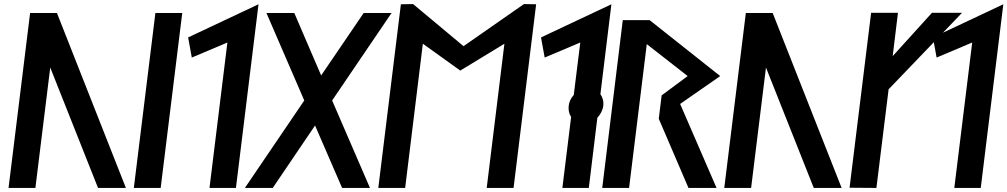

<svg xmlns="http://www.w3.org/2000/svg" viewBox="-20 -924 4953 944"><path d="M260 -860H128L22 0H154L227 -592L462 0H599Z M638 0H770L876 -860H744Z M1140 0 1251 -903 905 -740 923 -641 1098 -715 1010 0Z M1799 0 1613 -430 1905 -860H1768L1559 -553L1427 -860H1290L1476 -430L1184 0H1321L1529 -307L1662 0Z M2460 -709 2373 0H2505L2616 -903L2556 -904L2259 -697L2011 -904L1951 -903L1840 0H1972L2059 -709L2243 -577Z M2875 0 2917 -345C2932 -361 2943 -381 2946 -403C2949 -425 2943 -445 2932 -461L2986 -903L2640 -740L2658 -641L2833 -715L2801 -457C2787 -442 2778 -423 2776 -403C2774 -383 2778 -364 2788 -349L2745 0Z M3503 0 3324 -413 3521 -550 3174 -825H3042L2941 0H3073L3160 -707L3361 -550L3233 -455L3219 -340L3365 0Z M3779 -860H3647L3541 0H3673L3746 -592L3981 0H4118Z M4157 -1 4289 0 4349 -485 4710 -861H4562L4369 -648L4395 -861H4263Z M4802 0 4913 -903 4567 -740 4585 -641 4760 -715 4672 0Z"/></svg>

Font: Ny Stormning
Style: Kr
Weight: 400
Designer: Robert Jablonski, Mew Too
Foundry: Cannot Into Space Fonts
Version: Version 0.90